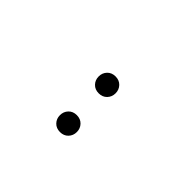

<svg xmlns="http://www.w3.org/2000/svg" viewBox="48 -1126 610 610"><g transform="rotate(-45 353.0 -821.0)"><path d="M403 -783Q387 -783 376 -793.5Q365 -804 365 -821Q365 -838 376 -848.5Q387 -859 403 -859Q419 -859 430 -848.5Q441 -838 441 -821Q441 -804 430 -793.5Q419 -783 403 -783ZM229 -783Q213 -783 202 -793.5Q191 -804 191 -821Q191 -838 202 -848.5Q213 -859 229 -859Q245 -859 256 -848.5Q267 -838 267 -821Q267 -804 256 -793.5Q245 -783 229 -783Z"/></g></svg>

Font: Montserrat-Alt1 Light
Style: Regular
Weight: 300
Designer: Differentunic
Foundry: Differentunic
Version: Version 7.222